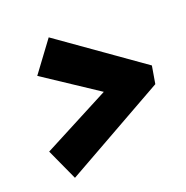

<svg xmlns="http://www.w3.org/2000/svg" viewBox="-96 -614 646 666"><g transform="rotate(-20 227.5 -280.5)"><path d="M69 -413 152 -525 455 -311 444 -246 71 -36 18 -152 267 -282Z"/></g></svg>

Font: Piazzolla SC Black
Style: Italic
Weight: 900
Italic angle: -11.3°
Designer: Juan Pablo del Peral
Foundry: Huerta Tipografica
Version: Version 1.330